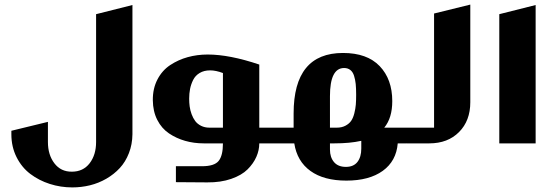

<svg xmlns="http://www.w3.org/2000/svg" viewBox="-20 -628 2427 841"><path d="M400.9 -565.9 560.1 -606V-40Q559.6 4.4 544.7 42.7Q529.8 81.1 504.6 108.2Q479.5 135.3 445.8 154.8Q412.1 174.3 374.3 183.6Q336.4 192.9 296.9 192.9Q245.6 192.9 198.2 177.7Q150.9 162.6 113 134Q75.2 105.5 52.5 60.3Q29.8 15.1 29.8 -40V-55.2L189.9 -94.2V-5.9Q189.9 50.3 218.3 87.4Q246.6 124.5 294.9 124Q344.2 124 372.6 87.2Q400.9 50.3 400.9 -5.9Z M750.5 169.9V100.1H864.7Q918.9 100.1 937.7 76.9Q956.5 53.7 956.5 0H872.6Q829.6 0 791 -11Q752.4 -22 720.2 -43.7Q688 -65.4 668.9 -102.8Q649.9 -140.1 649.4 -189Q648.9 -240.2 669.7 -280Q690.4 -319.8 725.6 -343Q760.7 -366.2 802.2 -377.7Q843.8 -389.2 889.6 -389.2Q985.4 -389.2 1115.7 -345.2V-68.8H1175.8Q1185.5 -68.8 1185.5 -59.1V-9.8Q1185.5 0 1175.8 0H1115.7Q1115.7 29.8 1103 58.8Q1090.3 87.9 1064.5 113.8Q1038.6 139.6 992.7 155.5Q946.8 171.4 887.7 170.9ZM897.5 -68.8H956.5V-308.1Q925.3 -319.8 900.4 -319.8Q873.5 -319.8 854.5 -308.3Q835.4 -296.9 825.9 -277.6Q816.4 -258.3 812.5 -238.3Q808.6 -218.3 808.6 -195.8Q808.6 -178.2 810.8 -161.6Q813 -145 819.3 -127.7Q825.7 -110.4 835.2 -97.7Q844.7 -85 860.8 -76.9Q877 -68.8 897.5 -68.8Z M1663.1 -68.8H1759.3Q1769 -68.8 1769 -59.1V-9.8Q1769 0 1759.3 0H1722.2Q1715.8 77.6 1656.5 120.4Q1597.2 163.1 1497.1 163.1Q1398.4 163.1 1339.8 120.8Q1281.2 78.6 1269 0H1176.3Q1166.5 0 1166.5 -9.8V-59.1Q1166.5 -68.8 1176.3 -68.8H1266.1V-130.9Q1266.1 -396 1482.4 -396Q1587.9 -396 1643.1 -338.4Q1698.2 -280.8 1698.2 -185.1Q1698.2 -111.3 1663.1 -68.8ZM1425.3 -207V-68.8H1455.1Q1477.1 -68.8 1493.2 -77.4Q1509.3 -85.9 1518.1 -98.6Q1526.9 -111.3 1532 -131.6Q1537.1 -151.9 1538.6 -170.2Q1540 -188.5 1540 -212.9Q1540 -240.7 1538.1 -260Q1536.1 -279.3 1530.8 -296.1Q1525.4 -313 1514.4 -321.5Q1503.4 -330.1 1487.3 -330.1Q1425.3 -330.1 1425.3 -207ZM1444.3 0H1425.3V26.9Q1425.3 61 1443.1 82Q1460.9 103 1495.1 103Q1528.8 103 1545.7 81.3Q1562.5 59.6 1562.5 22.9V-11.2Q1513.2 0 1444.3 0Z M1751.5 -9.8V-59.1Q1751.5 -68.8 1761.2 -68.8H1881.3V-568.8L2040 -607.9V-180.2Q2040 -99.1 1990.7 -49.6Q1941.4 0 1860.4 0H1761.2Q1751.5 0 1751.5 -9.8Z M2167 -565.9 2326.2 -606V0H2167Z"/></svg>

Font: Wesal
Style: Regular
Weight: 900
Designer: Ahmed zaza
Foundry: Ahmed zaza
Version: Version 2.01